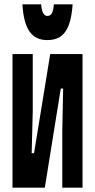

<svg xmlns="http://www.w3.org/2000/svg" viewBox="-20 -871 440 891"><path d="M188 0 262 -460H273L269 -264V0H363V-620H213L138 -160H127L132 -356V-620H38V0ZM84 -851C91 -735 127 -685 200 -685C275 -685 309 -735 317 -851H230C227 -814 219 -797 200 -797C183 -797 174 -814 171 -851Z"/></svg>

Font: Yard Headline
Style: Regular
Weight: 400
Monospace: yes
Designer: Roman Shamin
Foundry: Evil Martians
Version: Version 1.000